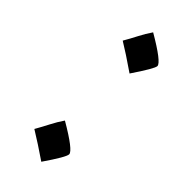

<svg xmlns="http://www.w3.org/2000/svg" viewBox="-169 -582 544 544"><g transform="rotate(45 103.0 -310.5)"><path d="M45.9 -120.6Q57.6 -141.1 67.6 -160.6Q77.6 -180.2 90.3 -198.7Q166.5 -154.3 166.5 -139.6Q166.5 -128.4 125.5 -68.8Q82 -98.6 45.9 -120.6ZM45.9 -474.6Q57.6 -494.6 67.6 -514.2Q77.6 -533.7 90.3 -552.2Q166.5 -507.8 166.5 -493.2Q166.5 -482.9 125.5 -422.4Q76.7 -456.1 45.9 -474.6Z"/></g></svg>

Font: Noto Naskh Arabic UI
Style: Regular
Weight: 400
Designer: Monotype Design team
Foundry: Monotype Imaging Inc.
Version: Version 1.05